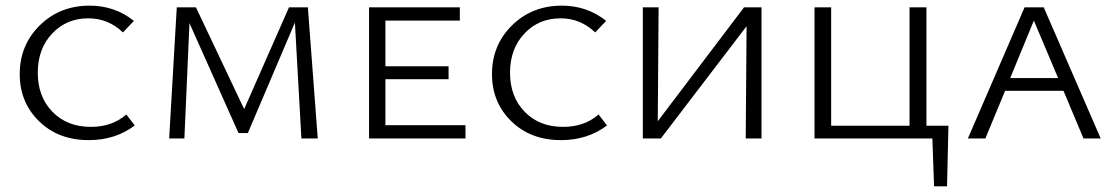

<svg xmlns="http://www.w3.org/2000/svg" viewBox="-20 -491 3955 681"><path d="M295 6Q187 6 118.5 -61Q50 -128 50 -228Q50 -331 121 -401Q192 -471 298 -471Q387 -471 455 -417L416 -376Q364 -426 293 -426Q216 -426 165 -372Q114 -318 114 -233Q114 -148 166 -94.5Q218 -41 302 -41Q378 -41 428 -85L458 -46Q389 6 295 6Z M1107 0H1049L1026 -411L859 -19H826L652 -409L634 0H580L607 -465H675L846 -104L1005 -465H1072Z M1347 -47H1631V0H1289V-465H1611V-418H1347V-256H1571V-210H1347Z M1970 6Q1862 6 1793.5 -61Q1725 -128 1725 -228Q1725 -331 1796 -401Q1867 -471 1973 -471Q2062 -471 2130 -417L2091 -376Q2039 -426 1968 -426Q1891 -426 1840 -372Q1789 -318 1789 -233Q1789 -148 1841 -94.5Q1893 -41 1977 -41Q2053 -41 2103 -85L2133 -46Q2064 6 1970 6Z M2681 -465V0H2625L2628 -398L2324 0H2260V-465H2316L2313 -61L2619 -465Z M3344 -45 3339 170H3293L3287 0H2869V-465H2928V-45H3206V-465H3266V-45Z M3823 0 3752 -169H3545L3475 0H3413L3614 -465H3682L3884 0ZM3563 -214H3733L3647 -418Z"/></svg>

Font: EauTestSC Semilight
Style: Regular
Weight: 300
Designer: Christian Thalmann (Catharsis Fonts)
Version: Version 0.001;PS 000.001;hotconv 1.0.88;makeotf.lib2.5.64775